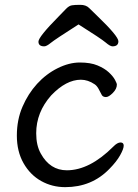

<svg xmlns="http://www.w3.org/2000/svg" viewBox="-20 -751 570 795"><path d="M305.2 -649.9Q208 -587.9 190.4 -573.5Q172.9 -559.1 163.1 -559.1Q139.2 -559.1 139.2 -578.6Q139.2 -598.1 222.2 -682.1Q242.2 -703.1 254.2 -715.1Q266.1 -727.1 277.6 -729Q289.1 -731 312.5 -731Q335.9 -731 348.9 -718Q361.8 -705.1 381.8 -686Q470.2 -601.1 470.2 -580.1Q470.2 -559.1 445.8 -559.1Q436 -559.1 417.5 -575Q398.9 -590.8 305.2 -649.9ZM433.1 -51.8Q359.9 23.9 250 23.9Q195.8 23.9 150.4 -1.5Q105 -26.9 77.4 -75.4Q49.8 -124 49.8 -189.5Q49.8 -254.9 73 -308.8Q96.2 -362.8 133.5 -403.8Q170.9 -444.8 218.5 -468.5Q266.1 -492.2 310.5 -492.2Q355 -492.2 384 -480Q413.1 -467.8 430.7 -451.4Q448.2 -435.1 456.1 -420.4Q463.9 -405.8 463.9 -400.9Q463.9 -382.8 447 -366Q430.2 -349.1 418.7 -349.1Q407.2 -349.1 401.9 -356.9Q395 -371.1 387.9 -383.5Q380.9 -396 372.1 -401.9Q344.2 -420.9 314.9 -420.9Q253.9 -420.9 191.9 -356Q129.9 -286.1 129.9 -199.2Q129.9 -148.9 148.9 -115.2Q187 -45.9 256.8 -45.9Q351.1 -45.9 449.2 -144Q465.8 -161.1 479 -161.1Q492.2 -161.1 492.2 -147.9Q492.2 -134.8 477.5 -108.4Q462.9 -82 433.1 -51.8Z"/></svg>

Font: LXGW WenKai Screen
Style: Regular
Weight: 400
Designer: LXGW / Fontworks Inc.
Foundry: LXGW / Fontworks Inc.
Version: Version 1.510;January 18,2025